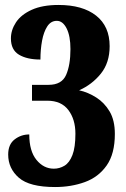

<svg xmlns="http://www.w3.org/2000/svg" viewBox="-20 -744 506 774"><path d="M202 10Q99 10 56 -27.5Q13 -65 13 -121Q13 -162 39 -182Q65 -202 98 -202Q98 -135 127 -99.5Q156 -64 197 -64Q220 -64 240 -76Q260 -88 272 -119Q284 -150 284 -205Q284 -263 255.5 -300.5Q227 -338 171 -338H109V-402H176Q229 -402 246.5 -442Q264 -482 264 -546Q264 -599 248.5 -629.5Q233 -660 209 -660Q185 -660 170.5 -637.5Q156 -615 149.5 -579.5Q143 -544 143 -504Q89 -504 56.5 -523.5Q24 -543 24 -589Q24 -623 44.5 -654Q65 -685 108 -704.5Q151 -724 216 -724Q313 -724 367.5 -681Q422 -638 422 -558Q422 -491 386.5 -447Q351 -403 299 -380Q335 -372 368 -351Q401 -330 422 -294.5Q443 -259 443 -204Q443 -124 410 -77Q377 -30 322 -10Q267 10 202 10Z"/></svg>

Font: Noto Serif Tamil ExtraCondensed Black
Style: Regular
Weight: 900
Width: 2
Designer: Indian Type Foundry, Tom Grace, and the Monotype Design Team
Foundry: Monotype Imaging Inc.
Version: Version 2.004; ttfautohint (v1.8.4.7-5d5b)